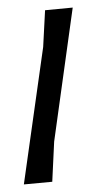

<svg xmlns="http://www.w3.org/2000/svg" viewBox="-20 -483 255 507"><path d="M172 -463 123 -109 118 -3 43 4 94 -359 99 -456Z"/></svg>

Font: Alegreya Sans
Style: Italic
Weight: 400
Italic angle: -7°
Designer: Juan Pablo del Peral
Foundry: Huerta Tipografica
Version: Version 2.007